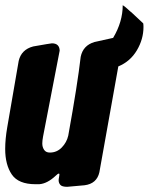

<svg xmlns="http://www.w3.org/2000/svg" viewBox="-28 -730 573 740"><path d="M231 -10Q211 -10 204.5 -17.5Q198 -25 198 -35Q198 -40 199.5 -46.5Q201 -53 201 -57Q201 -61 199 -61Q195 -61 187 -53Q154 -22 123 -20H109Q43 -20 17.5 -57.5Q-8 -95 -8 -156Q-8 -194 0 -240L44 -495Q54 -539 100 -551Q168 -563 172 -563Q201 -563 202 -535L138 -204Q135 -188 135 -177Q135 -163 142 -152.5Q149 -142 164 -142Q191 -142 210 -161.5Q229 -181 235 -207Q271 -406 283 -511Q292 -555 336 -568L408 -584Q445 -646 445 -710Q450 -707 453 -704.5Q456 -702 464 -695Q472 -688 474 -686Q476 -684 478 -683L524 -640Q525 -635 525 -626Q525 -579 499.5 -536Q474 -493 428 -474L355 -66Q345 -22 298 -16Z"/></svg>

Font: Bangerz
Style: Bold
Weight: 700
Designer: vernon adams
Foundry: Vernon Adams
Version: Version 2.10;February 7, 2025;FontCreator 13.0.0.2683 64-bit